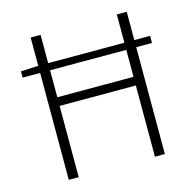

<svg xmlns="http://www.w3.org/2000/svg" viewBox="-98 -759 869 859"><g transform="rotate(-15 336.0 -329.5)"><path d="M36 -495V-524L117 -528V-659H163V-528H516V-659H562V-528H635V-495H562V0H516V-330H163V0H117V-495ZM163 -370H516V-495H163Z"/></g></svg>

Font: Giro Light
Style: Regular
Weight: 300
Designer: Paul D. Hunt
Foundry: Adobe Systems Incorporated
Version: Version 1.000;PS 1.0;hotconv 1.0.88;makeotf.lib2.5.647800